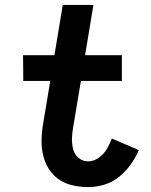

<svg xmlns="http://www.w3.org/2000/svg" viewBox="-20 -755 616 783"><path d="M339 8Q371 8 404 -1.5Q437 -11 464.5 -33Q492 -55 512.5 -83.5Q533 -112 546 -143L436 -190Q428 -168 415.5 -147Q403 -126 382.5 -111.5Q362 -97 339 -97Q317 -97 300.5 -111Q284 -125 278.5 -146Q273 -167 273.5 -189Q274 -211 278 -234L310 -425H477V-530H327L361 -735H236L202 -530H74L75 -425H185L156 -251Q149 -212 149.5 -173.5Q150 -135 162.5 -100Q175 -65 201 -39Q227 -13 263.5 -2.5Q300 8 339 8Z"/></svg>

Font: Iosevka Sparkle
Style: Bold Italic
Weight: 700
Italic angle: -9°
Designer: Belleve Invis
Foundry: Belleve Invis
Version: Version 4.5.0; ttfautohint (v1.8.3)